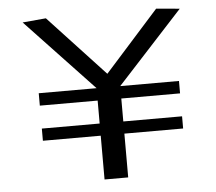

<svg xmlns="http://www.w3.org/2000/svg" viewBox="-51 -761 921 817"><g transform="rotate(-5 409.5 -352.5)"><path d="M116 -337V-390H363L74 -696L174 -705L414 -447L645 -705L745 -696L464 -390H715V-337H464V-239H715V-187H464V0H363V-187H116V-239H363V-337Z"/></g></svg>

Font: Georama Extended
Style: Regular
Weight: 400
Width: 7
Designer: Jean-Baptiste Levee
Foundry: Production Type
Version: Version 1.000